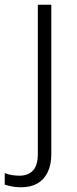

<svg xmlns="http://www.w3.org/2000/svg" viewBox="-72 -552 325 812"><path d="M17 240Q-5 240 -22 236.5Q-39 233 -52 229V180Q-37 186 -21.5 188.5Q-6 191 11 191Q47 191 67.5 169Q88 147 88 99V-532H145V100Q145 145 129.5 176.5Q114 208 86 224Q58 240 17 240Z"/></svg>

Font: Noto Sans Thai Light
Style: Regular
Weight: 300
Designer: Monotype Design Team
Foundry: Monotype Imaging Inc.
Version: Version 2.001